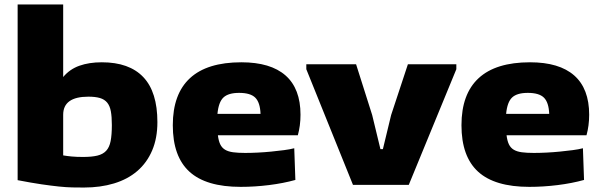

<svg xmlns="http://www.w3.org/2000/svg" viewBox="-20 -828 2693 860"><path d="M356 12Q330 12 304 11.5Q278 11 244 7.5Q210 4 165.5 -2.5Q121 -9 59 -21V-808H263V-483Q292 -518 335.5 -533.5Q379 -549 436 -549Q559 -549 622 -482.5Q685 -416 685 -281Q685 -209 661.5 -154Q638 -99 595 -62Q552 -25 491 -6.5Q430 12 356 12ZM352 -125Q391 -125 416 -131Q441 -137 455.5 -152.5Q470 -168 475.5 -196Q481 -224 481 -268Q481 -305 476.5 -329.5Q472 -354 460 -368.5Q448 -383 427.5 -389Q407 -395 376 -395Q263 -395 263 -314V-132Q280 -129 301.5 -127Q323 -125 352 -125Z M1058 9Q903 9 828.5 -59Q754 -127 754 -267Q754 -407 831 -478Q908 -549 1061 -549Q1192 -549 1259 -490Q1326 -431 1326 -314Q1326 -265 1314 -222H956Q959 -197 966.5 -181.5Q974 -166 988 -157.5Q1002 -149 1024 -146Q1046 -143 1078 -143Q1104 -143 1134.5 -144.5Q1165 -146 1195 -149Q1225 -152 1252 -155.5Q1279 -159 1298 -164L1303 -22Q1249 -7 1185 1Q1121 9 1058 9ZM1051 -412Q1003 -412 981 -391.5Q959 -371 954 -318H1147Q1145 -369 1123.5 -390.5Q1102 -412 1051 -412Z M1352 -518V-540H1575L1647 -313L1684 -160H1695L1732 -313L1807 -540H2024V-518L1811 0H1561Z M2351 9Q2196 9 2121.5 -59Q2047 -127 2047 -267Q2047 -407 2124 -478Q2201 -549 2354 -549Q2485 -549 2552 -490Q2619 -431 2619 -314Q2619 -265 2607 -222H2249Q2252 -197 2259.5 -181.5Q2267 -166 2281 -157.5Q2295 -149 2317 -146Q2339 -143 2371 -143Q2397 -143 2427.5 -144.5Q2458 -146 2488 -149Q2518 -152 2545 -155.5Q2572 -159 2591 -164L2596 -22Q2542 -7 2478 1Q2414 9 2351 9ZM2344 -412Q2296 -412 2274 -391.5Q2252 -371 2247 -318H2440Q2438 -369 2416.5 -390.5Q2395 -412 2344 -412Z"/></svg>

Font: Encode Sans Wide
Style: ExtraBold
Weight: 800
Designer: Pablo Impallari, Andres Torresi
Foundry: Pablo Impallari, Andres Torresi
Version: Version 1.000; ttfautohint (v1.00) -l 8 -r 50 -G 200 -x 14 -